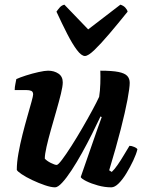

<svg xmlns="http://www.w3.org/2000/svg" viewBox="-20 -803 616 823"><path d="M216 0Q199 0 172.5 -9Q146 -18 118.5 -31Q91 -44 72.5 -56.5Q54 -69 52 -75Q52 -106 59 -145.5Q66 -185 76.5 -226.5Q87 -268 97.5 -304.5Q108 -341 115 -366.5Q122 -392 122 -398Q122 -410 114 -413.5Q106 -417 92 -417H43Q43 -430 46 -443.5Q49 -457 50 -464Q65 -471 91.5 -479.5Q118 -488 145 -494Q172 -500 186 -500Q212 -500 230.5 -487.5Q249 -475 249 -450Q249 -433 241 -400.5Q233 -368 221.5 -328Q210 -288 198.5 -247.5Q187 -207 179.5 -174Q172 -141 172 -123Q181 -113 198 -104.5Q215 -96 223 -96Q229 -96 246 -118.5Q263 -141 286 -177Q309 -213 332.5 -253.5Q356 -294 375.5 -330Q395 -366 405 -388Q409 -413 410 -444.5Q411 -476 410 -500Q461 -500 488 -494.5Q515 -489 525.5 -477.5Q536 -466 536 -448Q536 -427 526.5 -376Q517 -325 497.5 -248.5Q478 -172 448 -73L459 -66Q470 -76 484 -96Q498 -116 511.5 -139Q525 -162 535 -178Q544 -178 555.5 -173Q567 -168 569 -163Q564 -142 551 -114.5Q538 -87 522 -60.5Q506 -34 489 -17Q472 0 457 0Q429 0 400 -8Q371 -16 350 -26.5Q329 -37 326 -44L376 -188Q388 -223 399 -254Q410 -285 416 -301L411 -304Q395 -270 374.5 -229Q354 -188 331.5 -147.5Q309 -107 287 -73.5Q265 -40 246.5 -20Q228 0 216 0ZM344 -563Q329 -563 309.5 -589Q290 -615 268 -658Q246 -701 222 -753Q229 -763 236.5 -771.5Q244 -780 256 -783L358 -677L496 -783Q509 -779 517 -770.5Q525 -762 527 -753Q486 -702 449 -658.5Q412 -615 385 -589Q358 -563 344 -563Z"/></svg>

Font: Texturina 12pt ExtraBold
Style: Italic
Weight: 800
Italic angle: -11°
Designer: Guillermo Torres Carreño
Foundry: Omnibus-Type
Version: Version 1.002